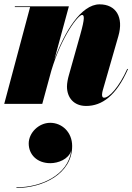

<svg xmlns="http://www.w3.org/2000/svg" viewBox="-20 -490 624 906"><path d="M122 -456.5 0 0H179.5L222 -156C271 -320 349 -419.5 367 -419.5C378 -419.5 381 -405 359 -327L305.5 -137C300.5 -120.5 296 -97.5 296 -82C296 -29 328.5 10 386.5 10C461 10 528.5 -38 584 -164L580.5 -165C542 -79.5 495.5 -29 471.5 -29C465 -29 461.5 -32.5 461.5 -44C461.5 -49 463.5 -59 465 -64L538.5 -319.5C564.5 -409.5 527 -469.5 450 -469.5C362.5 -469.5 284.5 -339.5 236.5 -208.5L305 -460H50V-456.5ZM115.5 187C115.5 239.5 155 280 217.5 280C254 280 303 262 316 221.5C301.5 336.5 173 394 57.5 394V397C181.5 397 320.5 331 320.5 199C320.5 133 272 89.5 217 89.5C162.5 89.5 115.5 137 115.5 187Z"/></svg>

Font: Bodoni* 48pt Fatface
Style: Italic
Weight: 900
Italic angle: -13°
Version: Version 2.3